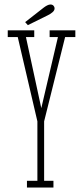

<svg xmlns="http://www.w3.org/2000/svg" viewBox="-20 -835 359 855"><path d="M100 0V-30H146.5V-294.5L59 -670H14.5V-700H132.5V-670H95.5L173.5 -309H153.5L238 -670H201V-700H315.5V-670H270L176.5 -294.5V-30H218V0ZM104 -723 92 -736.5 174.5 -801Q181.5 -806.5 189.8 -810.8Q198 -815 205 -815Q210 -815 214.2 -812.8Q218.5 -810.5 221 -805.5Q223 -802 223 -797.5Q223 -788 213.2 -780Q203.5 -772 192 -766.5Z"/></svg>

Font: Imbue Thin
Style: Regular
Weight: 100
Designer: Tyler Finck
Foundry: Etcetera Type Company
Version: Version 1.102